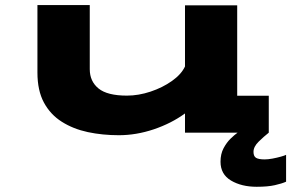

<svg xmlns="http://www.w3.org/2000/svg" viewBox="-20 -521 1144 754"><path d="M446.5 10Q382.5 10 325 -2.2Q267.5 -14.5 222.8 -42.8Q178 -71 152.5 -118.2Q127 -165.5 127 -236V-501H332.5V-249.5Q332.5 -201.5 367 -173.5Q401.5 -145.5 478.5 -145.5Q524 -145.5 571.2 -161.2Q618.5 -177 655.2 -203Q692 -229 706.5 -260V-500H911.5V-145H1035.5V0H706.5V-75.5Q653 -36.5 584 -13.2Q515 10 446.5 10ZM1103.5 87V192.5Q1087 200 1059.2 206.2Q1031.5 212.5 988 212.5Q928.5 212.5 887.2 188Q846 163.5 846 114Q846 83.5 858 61Q870 38.5 885.8 23.2Q901.5 8 913 0H1035.5Q1016.5 15 996 35Q975.5 55 975.5 75.5Q975.5 92.5 985.5 98.8Q995.5 105 1019.5 105Q1032.5 105 1050 101.8Q1067.5 98.5 1082.8 94.2Q1098 90 1103.5 87Z"/></svg>

Font: Trispace Expanded ExtraBold
Style: Regular
Weight: 800
Width: 7
Designer: Tyler Finck
Foundry: Etcetera Type Company
Version: Version 1.210; ttfautohint (v1.8.3)